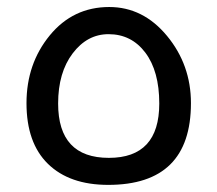

<svg xmlns="http://www.w3.org/2000/svg" viewBox="-20 -515 617 545"><path d="M287.1 9.8C443.7 9.8 522 -67.5 522 -222.2C522 -294.8 499.3 -358.4 454.1 -413.1C408.9 -467.8 354.2 -495.1 290 -495.1C221.7 -495.1 165.4 -468.3 121.3 -414.6C77.2 -360.8 55.2 -296.7 55.2 -222.2C55.2 -147 75.5 -89.5 116.2 -49.8C156.9 -10.1 213.9 9.8 287.1 9.8ZM289.1 -66.9C193 -66.9 145 -118.3 145 -221.2C145 -279.8 158.8 -327.2 186.3 -363.5C213.8 -399.8 247.7 -418 288.1 -418C331.4 -418 366.2 -400.5 392.6 -365.5C418.9 -330.5 432.1 -282.4 432.1 -221.2C432.1 -118.3 384.4 -66.9 289.1 -66.9Z"/></svg>

Font: Droid Sans Arabic
Style: Regular
Weight: 400
Foundry: Ascender Corporation
Version: Version 1.00